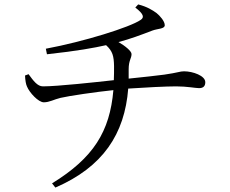

<svg xmlns="http://www.w3.org/2000/svg" viewBox="-20 -795 1040 867"><path d="M591 -761C630 -731 632 -716 615 -705C567 -672 359 -607 187 -575L192 -550C331 -565 405 -579 459 -591C489 -564 494 -541 495 -497C495 -475 495 -454 494 -433C413 -424 239 -405 174 -405C149 -405 131 -430 109 -460L93 -454C94 -432 97 -414 102 -404C113 -377 153 -333 178 -333C203 -333 224 -346 253 -353C291 -362 414 -380 492 -388C476 -201 402 -82 215 33L230 52C445 -41 543 -190 559 -395C631 -400 731 -405 775 -405C825 -405 862 -397 879 -397C900 -397 907 -408 907 -424C907 -453 851 -473 811 -473C792 -473 785 -467 722 -458C690 -454 623 -446 561 -440C561 -454 561 -468 561 -482C561 -523 574 -531 574 -551C574 -564 545 -588 515 -605C568 -619 616 -637 668 -657C692 -666 724 -664 724 -681C724 -699 703 -723 687 -736C669 -749 644 -765 604 -775Z"/></svg>

Font: Noto Serif CJK JP
Style: Regular
Weight: 400
Designer: Ryoko NISHIZUKA 西塚涼子 (kana & ideographs); Frank Grießhammer (Latin, Greek & Cyrillic); Wenlong ZHANG 张文龙 (bopomofo); San
Foundry: Adobe Systems Incorporated
Version: Version 1.000;PS 1;hotconv 16.6.53;makeotf.lib2.5.65590